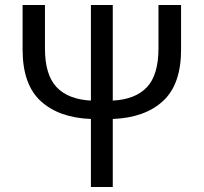

<svg xmlns="http://www.w3.org/2000/svg" viewBox="-20 -753 820 773"><path d="M161 -733V-558Q161 -452 207.5 -402.5Q254 -353 346 -348V-733H434V-348Q526 -353 572 -402.5Q618 -452 618 -558V-733H709V-553Q709 -413 636 -346Q563 -279 434 -274V0H346V-274Q217 -279 144 -346Q71 -413 71 -553V-733Z"/></svg>

Font: Kinto Sans
Style: Regular
Weight: 400
Designer: Authors: Ryoko NISHIZUKA  (kana & ideographs); Paul D. Hunt (Latin, Greek & Cyrillic); Wenlong ZHANG  (bopomofo); Sandol
Foundry: Adobe Systems Incorporated, ookami Inc.
Version: Version 0.001